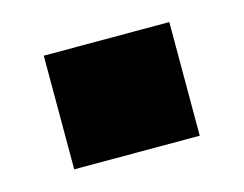

<svg xmlns="http://www.w3.org/2000/svg" viewBox="-45 -442 416 328"><g transform="rotate(-15 163.0 -278.5)"><path d="M52 -178V-379H274V-178Z"/></g></svg>

Font: Nunito Sans 6pt Black
Style: Regular
Weight: 900
Version: Version 3.101;gftools[0.9.27]